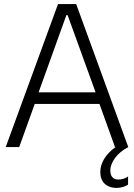

<svg xmlns="http://www.w3.org/2000/svg" viewBox="-20 -720 656 940"><path d="M8 0H74L150 -211H467L543 0H546C496 35 471 80 471 122C471 170 500 200 552 200C572 200 594 193 607 184V144C594 154 576 159 560 159C536 159 520 146 520 114C520 78 551 29 608 0L353 -700H264ZM169 -268 305 -646H311L448 -268Z"/></svg>

Font: Fixel Text Light
Style: Regular
Weight: 300
Width: 4
Designer: AlfaBravo + MacPaw
Foundry: Kyrylo Tkachov, Marchela Mozhyna, Serhii Makarenko, Maria Weinstein, Zakhar Kryvoshyya
Version: Version 1.211